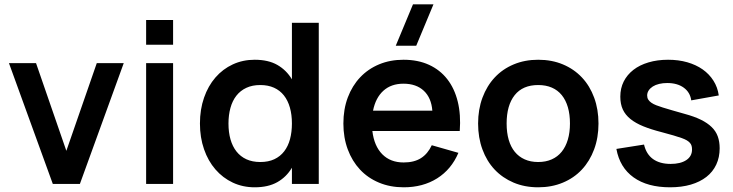

<svg xmlns="http://www.w3.org/2000/svg" viewBox="-20 -822 3276 858"><path d="M216 0 20 -540H141L276.5 -148L412.5 -540H533L337 0Z M633 -622V-732.5H753.5V-622ZM633 0V-540H753.5V0Z M1404.5 -720V0H1284.5V-72.5Q1260 -31 1219.2 -8Q1178.5 15 1118 15Q1065 15 1020.2 -6Q975.5 -27 942.8 -64.8Q910 -102.5 891.8 -155Q873.5 -207.5 873.5 -270Q873.5 -333 891.8 -385.5Q910 -438 942.8 -475.8Q975.5 -513.5 1020.2 -534.2Q1065 -555 1118 -555Q1179 -555 1219.5 -531.8Q1260 -508.5 1284.5 -467.5V-720ZM1143 -442Q1107.5 -442 1080.8 -429.5Q1054 -417 1036.2 -394.2Q1018.5 -371.5 1009.8 -339.8Q1001 -308 1001 -270Q1001 -231 1010 -199.2Q1019 -167.5 1036.8 -145Q1054.5 -122.5 1081.2 -110.2Q1108 -98 1143 -98Q1179.5 -98 1206 -110.5Q1232.5 -123 1250 -145.8Q1267.5 -168.5 1276 -200.2Q1284.5 -232 1284.5 -270Q1284.5 -309.5 1275.5 -341.2Q1266.5 -373 1248.8 -395.5Q1231 -418 1204.5 -430Q1178 -442 1143 -442Z M1748.5 -617.5 1825.5 -802.5H1917L1840 -617.5ZM1784 -96Q1830.5 -96 1861 -115.2Q1891.5 -134.5 1909.5 -173L2028.5 -139Q1997 -65 1933.5 -25Q1870 15 1784 15Q1723.5 15 1673.8 -5.8Q1624 -26.5 1588.8 -64.2Q1553.5 -102 1534 -154.5Q1514.5 -207 1514.5 -270Q1514.5 -334 1534.2 -386.5Q1554 -439 1589.5 -476.5Q1625 -514 1674.2 -534.5Q1723.5 -555 1783 -555Q1847.5 -555 1896.8 -532.5Q1946 -510 1978.5 -468.5Q2011 -427 2025.5 -368.2Q2040 -309.5 2034.5 -236.5H1644Q1652 -169.5 1688.2 -132.8Q1724.5 -96 1784 -96ZM1912 -327.5Q1907.5 -385 1873.8 -416.5Q1840 -448 1783 -448Q1728 -448 1693.2 -416.5Q1658.5 -385 1647 -327.5Z M2385 15Q2324.5 15 2275 -6Q2225.5 -27 2190.2 -64.5Q2155 -102 2135.8 -154.5Q2116.5 -207 2116.5 -270Q2116.5 -333 2136 -385.5Q2155.5 -438 2190.8 -475.8Q2226 -513.5 2275.5 -534.2Q2325 -555 2385 -555Q2446 -555 2495.5 -534.2Q2545 -513.5 2580.5 -475.8Q2616 -438 2635.2 -385.5Q2654.5 -333 2654.5 -270Q2654.5 -207 2635 -154.5Q2615.5 -102 2580.2 -64.2Q2545 -26.5 2495.2 -5.8Q2445.5 15 2385 15ZM2385 -98Q2419 -98 2445.5 -109.8Q2472 -121.5 2490 -143.8Q2508 -166 2517.5 -198Q2527 -230 2527 -270Q2527 -310.5 2517.8 -342.5Q2508.5 -374.5 2490.5 -396.8Q2472.5 -419 2446 -430.5Q2419.5 -442 2385 -442Q2316 -442 2280 -396.8Q2244 -351.5 2244 -270Q2244 -229.5 2253.2 -197.5Q2262.5 -165.5 2280.5 -143.5Q2298.5 -121.5 2324.8 -109.8Q2351 -98 2385 -98Z M2974.5 15Q2873.5 15 2811.5 -29.2Q2749.5 -73.5 2734.5 -156.5L2858 -176Q2868 -133 2898.2 -111.2Q2928.5 -89.5 2977 -89.5Q3021 -89.5 3046.8 -106.5Q3072.5 -123.5 3072.5 -154Q3072.5 -163 3070.5 -170.2Q3068.5 -177.5 3063.2 -183.5Q3058 -189.5 3049.2 -194.8Q3040.5 -200 3026.5 -205Q2999 -215 2936.5 -231.5Q2889.5 -243.5 2855 -257.5Q2820.5 -271.5 2797.5 -290Q2774.5 -308.5 2763.2 -332.8Q2752 -357 2752 -390Q2752 -427.5 2767.2 -457.8Q2782.5 -488 2810.5 -509.8Q2838.5 -531.5 2878 -543.2Q2917.5 -555 2965.5 -555Q3012 -555 3051.2 -543.8Q3090.5 -532.5 3120 -511.8Q3149.5 -491 3168.2 -461.5Q3187 -432 3192 -395.5L3069 -373.5Q3064 -409.5 3035.5 -430.2Q3007 -451 2961.5 -451Q2942 -451 2925.5 -447Q2909 -443 2897.2 -435.5Q2885.5 -428 2878.8 -417.8Q2872 -407.5 2872 -395.5Q2872 -384.5 2877 -376.8Q2882 -369 2891 -362.8Q2900 -356.5 2913 -351.5Q2926 -346.5 2942 -341.5Q2960 -336 2984.5 -328.8Q3009 -321.5 3040 -313Q3082.5 -301.5 3112 -287Q3141.5 -272.5 3160.2 -254.2Q3179 -236 3187.5 -212.5Q3196 -189 3196 -159.5Q3196 -119 3180.8 -86.5Q3165.5 -54 3136.8 -31.5Q3108 -9 3067 3Q3026 15 2974.5 15Z"/></svg>

Font: Vela Sans Bd
Style: Bold
Weight: 700
Designer: Principal design: Mikhail Sharanda - project Manrope.
Design modification: Ravid Balaliev
Foundry: Mikhail Sharanda
Version: Version 1.001